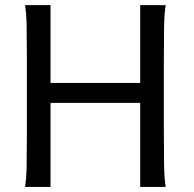

<svg xmlns="http://www.w3.org/2000/svg" viewBox="-20 -733 760 753"><path d="M529.8 0V-329.6H178.2V0H78.1Q83.5 -29.3 84.5 -83.3Q85.4 -137.2 85.4 -210V-502.9Q85.4 -575.7 84.5 -629.6Q83.5 -683.6 78.1 -712.9H178.2V-407.7H529.8V-712.9H629.9Q624.5 -683.6 623.5 -629.6Q622.6 -575.7 622.6 -502.9V-210Q622.6 -137.2 623.5 -83.3Q624.5 -29.3 629.9 0Z"/></svg>

Font: Andika DR AuSIL
Style: Regular
Weight: 400
Designer: Annie Olsen & Victor Gaultney
Foundry: SIL International
Version: Version 0.003